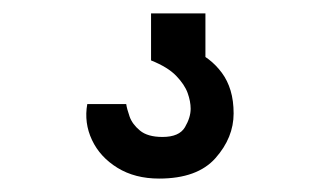

<svg xmlns="http://www.w3.org/2000/svg" viewBox="-20 -36 468 286"><path d="M286 -16V85L266 38Q280 44 291 52.5Q302 61 310.5 72.5Q319 84 323.5 99Q328 114 328 133Q328 169 301 199.5Q274 230 217 230Q181 230 155 214Q129 198 117 172.5Q105 147 110 119H168Q169 126 173 137.5Q177 149 188.5 158.5Q200 168 222 168Q247 168 255.5 153.5Q264 139 264 126Q264 115 259.5 102.5Q255 90 242.5 77Q230 64 205 54V-16Z"/></svg>

Font: Syne
Style: Regular
Weight: 400
Designer: Lucas Descroix
Foundry: Bonjour Monde
Version: Version 2.200